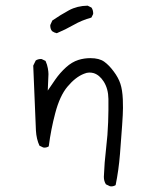

<svg xmlns="http://www.w3.org/2000/svg" viewBox="-20 -540 540 677"><path d="M308.6 -492.2Q308.6 -504.4 302.7 -513.2L289.1 -520Q252.4 -519.5 223.1 -503.7Q193.8 -487.8 164.6 -467.8L157.7 -452.6Q157.2 -451.2 157.2 -450.2Q157.2 -438 163.6 -430.2Q170.9 -424.8 180.2 -422.9Q210.4 -435.5 239.5 -452.1Q268.6 -468.8 302.2 -478L308.1 -489.7Q308.6 -491.2 308.6 -492.2ZM367.7 116.7Q369.1 117.2 372.1 117.2Q380.4 117.2 387.7 112.8Q398.4 61 403.1 2.7Q407.7 -55.7 410.6 -97.7Q413.6 -139.6 413.6 -159.4Q413.6 -179.2 413.1 -189.5Q411.6 -223.1 404.5 -244.6Q397.5 -266.1 380.9 -288.1Q364.7 -310.1 347.7 -322.3Q330.1 -335 298.8 -335Q276.4 -335 256.3 -328.6Q233.4 -321.3 212.9 -302.7Q191.4 -283.2 174.8 -259.3L148.4 -220.7Q150.9 -271 150.9 -278.8Q150.9 -286.6 148.7 -299.3Q146.5 -312 140.6 -325.2L127.4 -331.5Q126 -332 125 -332Q113.8 -332 106 -326.7L97.2 -308.6Q105 -108.9 106.7 -79.3Q108.4 -49.8 119.1 -26.4L132.3 -20Q133.8 -19.5 136.7 -19.5Q145 -19.5 151.9 -23.9Q159.7 -84.5 174.8 -141.1Q190.9 -202.6 218.3 -234.9Q246.1 -268.1 275.9 -279.8Q286.1 -284.2 294.7 -284.2Q303.2 -284.2 310.1 -282.2Q330.6 -275.9 345.7 -252.4Q361.8 -227.1 362.3 -190.9Q362.3 -181.2 362.3 -171.1Q362.3 -161.1 362.3 -150.9Q361.8 -130.4 361.3 -108.9Q359.9 -65.4 354 -15.6Q348.1 33.2 346.2 83.5Q346.2 98.6 353.5 109.9Z"/></svg>

Font: NaikaiFont
Style: ExtraLight
Weight: 200
Version: Version 1.89